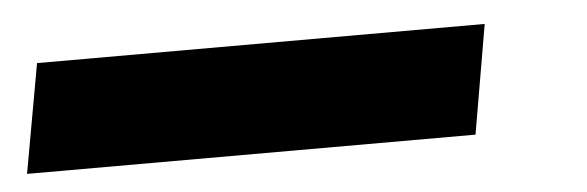

<svg xmlns="http://www.w3.org/2000/svg" viewBox="-27 -11 719 235"><g transform="rotate(-5 332.5 106.0)"><path d="M-1 173 23 39H573L550 173Z"/></g></svg>

Font: DM Sans 9pt ExtraBold
Style: Italic
Weight: 800
Italic angle: -10°
Version: Version 4.004;gftools[0.9.30]